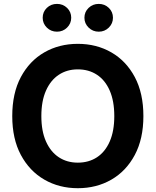

<svg xmlns="http://www.w3.org/2000/svg" viewBox="-20 -965 807 995"><path d="M383.3 10.3Q286.6 10.3 209.7 -34.2Q132.8 -78.6 88.1 -162.1Q43.5 -245.6 43.5 -363.3Q43.5 -481.9 88.1 -565.7Q132.8 -649.4 209.7 -693.6Q286.6 -737.8 383.3 -737.8Q480 -737.8 556.9 -693.6Q633.8 -649.4 678.5 -565.7Q723.1 -481.9 723.1 -363.3Q723.1 -245.6 678.5 -161.9Q633.8 -78.1 556.9 -33.9Q480 10.3 383.3 10.3ZM383.3 -122.1Q439.9 -122.1 482.4 -149.9Q524.9 -177.7 548.6 -231.7Q572.3 -285.6 572.3 -363.3Q572.3 -441.4 548.6 -495.6Q524.9 -549.8 482.4 -577.6Q439.9 -605.5 383.3 -605.5Q327.1 -605.5 284.7 -577.4Q242.2 -549.3 218.3 -495.4Q194.3 -441.4 194.3 -363.3Q194.3 -285.6 218.3 -231.9Q242.2 -178.2 284.7 -150.1Q327.1 -122.1 383.3 -122.1ZM491.7 -800.8Q460.9 -800.8 439.2 -822Q417.5 -843.3 417.5 -873Q417.5 -903.3 439.2 -924.1Q460.9 -944.8 491.7 -944.8Q522.5 -944.8 543.9 -924.1Q565.4 -903.3 565.4 -873Q565.4 -843.3 543.9 -822Q522.5 -800.8 491.7 -800.8ZM275.4 -800.8Q244.1 -800.8 222.7 -822Q201.2 -843.3 201.2 -873Q201.2 -903.3 222.7 -924.1Q244.1 -944.8 275.4 -944.8Q306.2 -944.8 327.6 -924.1Q349.1 -903.3 349.1 -873Q349.1 -843.3 327.6 -822Q306.2 -800.8 275.4 -800.8Z"/></svg>

Font: Inter 17pt
Style: Bold
Weight: 700
Version: Version 4.001;git-66647c0bb